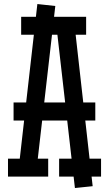

<svg xmlns="http://www.w3.org/2000/svg" viewBox="-20 -884 546 961"><path d="M47.9 -371.1H457V-280.8H47.9ZM73.2 -39.1 167 -863.8 256.8 -854 162.1 -28.8ZM443.8 47.9 355 57.1 259.8 -775.9 350.1 -786.1ZM85.9 -799.8H411.1V-710H85.9ZM20 -89.8H221.2V0H20ZM275.9 -89.8H485.8V0H275.9Z"/></svg>

Font: Opir
Style: Regular
Weight: 400
Designer: Maksym Kobuzan
Version: Version 1.000;FEAKit 1.0